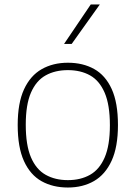

<svg xmlns="http://www.w3.org/2000/svg" viewBox="-20 -828 606 857"><path d="M283 9Q216 9 165.5 -19.2Q115 -47.5 87 -109Q59 -170.5 59 -270Q59 -368 87.2 -429.2Q115.5 -490.5 166 -519.2Q216.5 -548 283 -548Q350 -548 400.2 -520Q450.5 -492 478.5 -430.8Q506.5 -369.5 506.5 -270Q506.5 -172 478.2 -110.5Q450 -49 399.8 -20Q349.5 9 283 9ZM283 -24Q340 -24 382 -47.8Q424 -71.5 447.2 -125.2Q470.5 -179 470.5 -269Q470.5 -360 447.2 -414Q424 -468 382 -491.5Q340 -515 283 -515Q226 -515 183.8 -491.5Q141.5 -468 118.2 -414.5Q95 -361 95 -271.5Q95 -180 118.2 -125.8Q141.5 -71.5 183.8 -47.8Q226 -24 283 -24ZM266 -632 385 -808H425.5L300 -632Z"/></svg>

Font: Encode Sans SmExp Th
Style: Regular
Weight: 100
Width: 6
Designer: Multiple Designers
Foundry: Impallari Type
Version: Version 3.002; ttfautohint (v1.8.3) -l 8 -r 50 -G 200 -x 14 